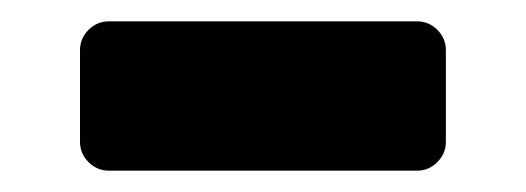

<svg xmlns="http://www.w3.org/2000/svg" viewBox="-20 -755 493 180"><path d="M55 -622V-708Q55 -719 63 -727Q71 -735 82 -735H371Q382 -735 390 -727Q398 -719 398 -708V-622Q398 -611 390 -603Q382 -595 371 -595H82Q71 -595 63 -603Q55 -611 55 -622Z"/></svg>

Font: Rubik
Style: Regular
Weight: 700
Designer: Hubert & Fischer
Foundry: Hubert & Fischer
Version: Version 1.100